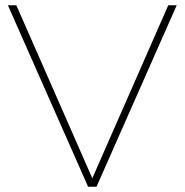

<svg xmlns="http://www.w3.org/2000/svg" viewBox="-20 -708 700 728"><path d="M314 0 10 -688H42L330 -32L618 -688H650L346 0Z"/></svg>

Font: Roundo Variable
Style: Regular
Weight: 200
Designer: Shiva Nallaperumal
Foundry: Indian Type Foundry
Version: Version 2.000